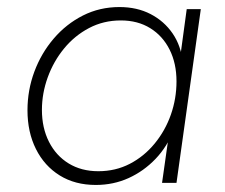

<svg xmlns="http://www.w3.org/2000/svg" viewBox="-20 -519 640 545"><path d="M252 6Q193 6 149.5 -21Q106 -48 82 -96Q58 -144 58 -206Q58 -263 77.5 -315.5Q97 -368 132.5 -409.5Q168 -451 215.5 -475Q263 -499 319 -499Q369 -499 407.5 -479Q446 -459 470 -424Q494 -389 499 -341L488 -331L510 -493H550L481 0H440L463 -162L474 -152Q455 -103 421.5 -68Q388 -33 345 -13.5Q302 6 252 6ZM259 -33Q308 -33 348.5 -54Q389 -75 419 -111.5Q449 -148 465 -193.5Q481 -239 481 -288Q481 -339 461.5 -378Q442 -417 406.5 -439Q371 -461 323 -461Q274 -461 233 -439.5Q192 -418 162 -381.5Q132 -345 115.5 -299.5Q99 -254 99 -207Q99 -156 119 -116.5Q139 -77 175 -55Q211 -33 259 -33Z"/></svg>

Font: Hanken Grotesk ExtraLight
Style: Italic
Weight: 250
Italic angle: -8°
Designer: Alfredo Marco Pradil
Foundry: Hanken Design Co.
Version: Version 3.013